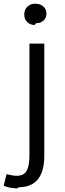

<svg xmlns="http://www.w3.org/2000/svg" viewBox="-66 -777 355 1048"><path d="M35.2 245.1C128.9 245.1 175.8 187.5 175.8 72.3V-539.1H94.7V71.3C94.7 108.4 89.8 135.7 80.1 154.3C70.3 172.9 51.8 182.6 25.4 182.6C11.7 182.6 -6.8 179.7 -30.3 173.8L-45.9 236.3C-26.4 246.1 -1 251 30.3 251ZM130.9 -650.4C147.5 -650.4 161.1 -655.3 171.9 -665C182.6 -674.8 187.5 -687.5 187.5 -703.1C187.5 -719.7 181.6 -732.4 169.9 -742.2C158.2 -752 143.6 -756.8 126 -756.8C108.4 -756.8 93.8 -751 83 -740.2C72.3 -729.5 66.4 -715.8 66.4 -698.2C66.4 -681.6 71.3 -668 82 -657.2C92.8 -646.5 106.4 -640.6 123 -640.6Z"/></svg>

Font: Gen Shin Gothic P Normal
Style: Regular
Weight: 300
Designer: [Source Han Sans]
Ryoko NISHIZUKA  (kana & ideographs); Paul D. Hunt (Latin, Greek & Cyrillic); Wenlong ZHANG  (bopomofo
Version: Version 1.002.20150607